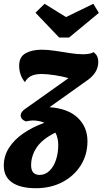

<svg xmlns="http://www.w3.org/2000/svg" viewBox="-58 -792 541 1012"><path d="M78 -152Q51 -163 51 -184Q51 -202 76 -219L303 -380Q274 -389 232 -395.5Q190 -402 162 -402Q128 -402 107 -392Q86 -382 73 -359Q43 -397 43 -446Q43 -492 76.5 -511Q110 -530 162 -530Q195 -530 234 -524Q273 -518 311 -512Q349 -506 380 -506Q416 -506 436 -517Q450 -505 455 -493.5Q460 -482 460 -466Q460 -410 404 -370L203 -227Q301 -220 352 -171Q403 -122 403 -48Q403 23 368 79Q333 135 271.5 167.5Q210 200 131 200Q50 200 6 170Q-38 140 -38 81Q-38 30 -10.5 -13Q17 -56 65 -89Q113 -122 176 -145Q148 -157 114 -157Q106 -157 97.5 -155.5Q89 -154 78 -152ZM106 79Q106 130 151 130Q180 130 202.5 108.5Q225 87 237 51Q249 15 249 -28Q249 -65 234 -93Q165 -59 135.5 -15Q106 29 106 79ZM254 -594 129 -725 177 -772 290 -702 434 -772 463 -724 306 -594Z"/></svg>

Font: Sansita Swashed
Style: Bold
Weight: 700
Designer: Pablo Cosgaya
Foundry: Omnibus-Type
Version: Version 1.003; ttfautohint (v1.8.3)